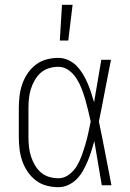

<svg xmlns="http://www.w3.org/2000/svg" viewBox="-20 -768 540 796"><path d="M222 8Q197 8 172.5 1.5Q148 -5 128 -20.5Q108 -36 94 -57Q80 -78 72 -101.5Q64 -125 61 -150Q58 -175 58 -200V-320Q58 -345 61 -370Q64 -395 72 -418.5Q80 -442 94 -463Q108 -484 128 -499.5Q148 -515 172.5 -521.5Q197 -528 222 -528Q243 -528 263 -519Q283 -510 297.5 -495Q312 -480 323 -462Q334 -444 342.5 -424.5Q351 -405 357.5 -385Q364 -365 370 -344Q378 -388 385 -432Q392 -476 400 -520H440Q427 -456 415 -391.5Q403 -327 390 -264Q404 -198 416.5 -132Q429 -66 442 0H402Q394 -46 386.5 -91.5Q379 -137 371 -183Q365 -162 358.5 -141Q352 -120 343.5 -100Q335 -80 324.5 -61Q314 -42 299 -26.5Q284 -11 264 -1.5Q244 8 222 8ZM222 -29Q246 -29 266 -44Q286 -59 298.5 -80Q311 -101 319 -123.5Q327 -146 334 -169.5Q341 -193 346 -216.5Q351 -240 356 -264Q351 -287 345.5 -310Q340 -333 333.5 -355.5Q327 -378 318.5 -400Q310 -422 297.5 -442Q285 -462 265.5 -476.5Q246 -491 222 -491Q202 -491 182.5 -485Q163 -479 148.5 -466Q134 -453 124 -435.5Q114 -418 108 -399Q102 -380 100 -360Q98 -340 98 -320V-200Q98 -180 100 -160Q102 -140 108 -121Q114 -102 124 -84.5Q134 -67 148.5 -54Q163 -41 182.5 -35Q202 -29 222 -29ZM228 -600 237 -748H281L263 -600Z"/></svg>

Font: Iosevka Curly Slab Extralight
Style: Regular
Weight: 200
Monospace: yes
Designer: Belleve Invis
Foundry: Belleve Invis
Version: Version 22.1.2; ttfautohint (v1.8.4)